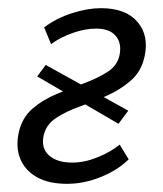

<svg xmlns="http://www.w3.org/2000/svg" viewBox="-20 -442 398 470"><path d="M144 8Q99 8 70 -8.5Q41 -25 29.5 -53.5Q18 -82 26 -118Q34 -154 59.5 -176Q85 -198 119 -212Q153 -226 186.5 -238.5Q220 -251 244 -266.5Q268 -282 273 -309Q278 -337 263 -354.5Q248 -372 215 -372Q189 -372 158.5 -361.5Q128 -351 105 -334L88 -375Q119 -398 157 -410Q195 -422 227 -422Q288 -422 316.5 -388.5Q345 -355 334 -304Q326 -267 300 -244.5Q274 -222 241 -207.5Q208 -193 174.5 -181Q141 -169 117 -153Q93 -137 87 -111Q80 -80 99.5 -62Q119 -44 157 -44Q187 -44 219 -57Q251 -70 273 -88L295 -52Q269 -26 227.5 -9Q186 8 144 8ZM270 -139 71 -255 92 -283 294 -171Z"/></svg>

Font: Ysabeau Office
Style: Italic
Weight: 400
Italic angle: -12°
Designer: Christian Thalmann (Catharsis Fonts)
Version: Version 2.001;gftools[0.9.30]; featfreeze: tnum,lnum,ss02